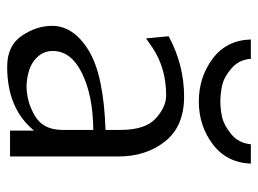

<svg xmlns="http://www.w3.org/2000/svg" viewBox="-112 -599 719 535"><g transform="rotate(90 247.5 -331.5)"><path d="M90 -671H144Q146 -638 170.5 -617Q195 -596 218 -591Q241 -586 263 -586Q284 -586 306.5 -591Q329 -596 354 -616.5Q379 -637 382 -671H436Q433 -603 381.5 -564.5Q330 -526 263 -526Q195 -526 143.5 -564.5Q92 -603 90 -671ZM52 -117Q52 -177 120.5 -219Q189 -261 342 -266V-308Q342 -377 310 -406Q278 -435 246 -435Q170 -435 113 -397L87 -379L81 -442Q161 -485 249 -485Q332 -485 374 -432Q416 -379 416 -302V0H344V-67Q283 8 166 8Q107 8 79.5 -33Q52 -74 52 -117ZM122 -119Q122 -93 140.5 -74.5Q159 -56 188 -50Q204 -46 223 -46Q266 -47 304 -70Q342 -93 342 -146V-232Q246 -231 184 -200.5Q122 -170 122 -119Z"/></g></svg>

Font: Coval
Style: ExtraLight
Weight: 250
Foundry: Context Ltd
Version: Version 001.000